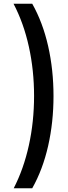

<svg xmlns="http://www.w3.org/2000/svg" viewBox="-20 -852 369 1037"><path d="M54 165Q108 60 136 -67.5Q164 -195 164 -334Q164 -472 136 -599.5Q108 -727 53 -832H154Q211 -731 240 -603Q269 -475 269 -333Q269 -192 240 -64Q211 64 154 165Z"/></svg>

Font: Noto Sans Devanagari UI ExtraCondensed SemiBold
Style: Regular
Weight: 600
Width: 2
Designer: Jelle Bosma - Monotype Design Team
Foundry: Monotype Imaging Inc.
Version: Version 2.004; ttfautohint (v1.8.4.7-5d5b)